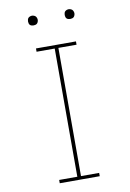

<svg xmlns="http://www.w3.org/2000/svg" viewBox="-99 -972 697 1031"><g transform="rotate(-10 250.0 -456.0)"><path d="M141 0V-18H240V-717H141V-735H359V-717H260V-18H359V0ZM350 -859Q345 -859 339.5 -860.5Q334 -862 330.5 -865.5Q327 -869 325.5 -874.5Q324 -880 324 -885Q324 -890 325.5 -895.5Q327 -901 330.5 -904.5Q334 -908 339.5 -910Q345 -912 350 -912Q355 -912 360.5 -910Q366 -908 369.5 -904.5Q373 -901 375 -895.5Q377 -890 377 -885Q377 -880 375 -874.5Q373 -869 369.5 -865.5Q366 -862 360.5 -860.5Q355 -859 350 -859ZM150 -859Q145 -859 139.5 -860.5Q134 -862 130.5 -865.5Q127 -869 125.5 -874.5Q124 -880 124 -885Q124 -890 125.5 -895.5Q127 -901 130.5 -904.5Q134 -908 139.5 -910Q145 -912 150 -912Q155 -912 160.5 -910Q166 -908 169.5 -904.5Q173 -901 175 -895.5Q177 -890 177 -885Q177 -880 175 -874.5Q173 -869 169.5 -865.5Q166 -862 160.5 -860.5Q155 -859 150 -859Z"/></g></svg>

Font: Zed Mono Thin
Style: Regular
Weight: 100
Monospace: yes
Designer: Belleve Invis
Foundry: Belleve Invis
Version: Version 1.0.0; ttfautohint (v1.8.4)